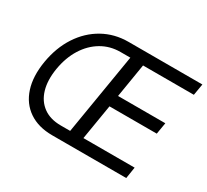

<svg xmlns="http://www.w3.org/2000/svg" viewBox="-144 -951 1264 1173"><g transform="rotate(30 488.0 -364.0)"><path d="M336.9 0Q238.3 0 172.1 -45.2Q106 -90.3 79.6 -172.1Q53.2 -253.9 71.3 -363.8Q89.8 -474.1 143.3 -555.9Q196.8 -637.7 277.1 -682.6Q357.4 -727.5 455.1 -727.5H563.5L550.8 -649.4H443.8Q370.6 -649.4 310.8 -614Q251 -578.6 210.9 -514.6Q170.9 -450.7 156.2 -363.8Q142.1 -277.8 160.9 -213.6Q179.7 -149.4 228.5 -113.8Q277.3 -78.1 352.1 -78.1H455.6L441.4 0ZM405.3 0 525.9 -727.5H976.1L962.4 -647H604L564.9 -409.2H898.4L884.8 -328.1H551.3L510.3 -80.6H871.6L858.9 0Z"/></g></svg>

Font: Inter 18pt
Style: Italic
Weight: 400
Italic angle: -9.3988°
Designer: Rasmus Andersson
Foundry: rsms
Version: Version 4.001;git-66647c0bb